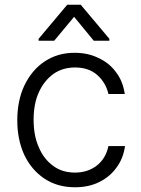

<svg xmlns="http://www.w3.org/2000/svg" viewBox="-20 -778 596 811"><path d="M167 -24Q112 -61 82 -125Q53 -189 53 -270Q53 -353 83 -417Q115 -483 168 -518Q223 -555 295 -555Q352 -555 396 -533Q442 -512 470 -473Q499 -436 507 -381H438Q427 -429 391 -461Q355 -493 297 -493Q245 -493 206 -466Q166 -437 144 -388Q122 -340 122 -272Q122 -204 144 -156Q164 -107 205 -77Q243 -49 297 -49Q350 -49 388 -78Q427 -108 438 -161H508Q501 -109 472 -70Q444 -31 399 -9Q355 13 297 13Q222 13 167 -24ZM209 -606H143V-614L264 -758H321L442 -614V-606H376L293 -707Z"/></svg>

Font: Sinter Normal
Style: Regular
Weight: 350
Foundry: Adobe & rsms
Version: Version 1.000